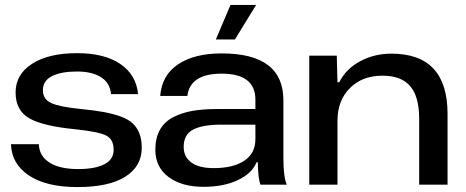

<svg xmlns="http://www.w3.org/2000/svg" viewBox="-20 -757 1910 787"><path d="M296.9 9.8Q170.4 9.8 99.1 -37.4Q27.8 -84.5 24.9 -166H139.2Q140.6 -117.7 182.6 -90.8Q224.6 -64 299.8 -64Q369.1 -64 407.5 -83.5Q445.8 -103 445.8 -143.1Q445.8 -186.5 414.3 -201.9Q382.8 -217.3 289.1 -227.1Q154.8 -240.2 99.4 -272.5Q43.9 -304.7 43.9 -377.9Q43.9 -452.1 111.6 -495.6Q179.2 -539.1 295.9 -539.1Q408.2 -539.1 473.4 -494.6Q538.6 -450.2 545.9 -371.1H435.1Q430.7 -418 393.6 -440.9Q356.4 -463.9 295.9 -463.9Q231 -463.9 193.4 -445.1Q155.8 -426.3 155.8 -387.2Q155.8 -350.1 190.2 -334.5Q224.6 -318.8 312 -310.1Q368.2 -304.7 406.2 -297.6Q444.3 -290.5 475.6 -279.1Q506.8 -267.6 524.7 -250.5Q542.5 -233.4 551.8 -209Q561 -184.6 561 -150.9Q561 -75.7 494.1 -33Q427.2 9.8 296.9 9.8Z M814 8.8Q725.1 8.8 670.9 -31.5Q616.7 -71.8 616.7 -143.1Q616.7 -191.4 635.5 -224.9Q654.3 -258.3 689.9 -276.6Q725.6 -294.9 768.8 -302.5Q812 -310.1 869.6 -310.1H1026.9V-348.1Q1026.9 -455.1 888.7 -455.1Q759.3 -455.1 748 -363.8H636.7Q643.1 -448.7 710 -493.4Q776.9 -538.1 888.7 -538.1Q1141.6 -538.1 1141.6 -346.2V-110.8Q1141.6 -29.3 1155.8 0H1047.9Q1038.1 -22 1036.6 -91.8H1031.7Q1012.7 -45.9 954.6 -18.6Q896.5 8.8 814 8.8ZM732.9 -154.8Q732.9 -113.8 764.4 -90.8Q795.9 -67.9 856 -67.9Q935.5 -67.9 981.2 -98.1Q1026.9 -128.4 1026.9 -187V-246.1H886.7Q810.5 -246.1 771.7 -225.8Q732.9 -205.6 732.9 -154.8ZM864.7 -595.2 924.8 -736.8H1029.8L942.9 -595.2Z M1247.6 0V-528.8H1360.4L1363.3 -419.9H1370.6Q1398.4 -475.1 1456.5 -506.1Q1514.6 -537.1 1584.5 -537.1Q1814.5 -537.1 1814.5 -290V0H1698.2V-270Q1698.2 -360.4 1661.6 -403.6Q1625 -446.8 1547.4 -446.8Q1464.8 -446.8 1414.1 -395.8Q1363.3 -344.7 1363.3 -262.2V0Z"/></svg>

Font: Lumene Sans Expanded Medium
Style: Regular
Weight: 500
Width: 7
Designer: Deni Anggara
Version: Version 1.003;Glyphs 3.1.2 (3151)